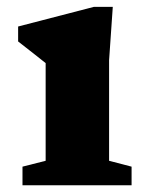

<svg xmlns="http://www.w3.org/2000/svg" viewBox="-20 -552 444 572"><path d="M316 -531.5 305 -372.5V-73L372 -55.5V0H47V-55.5L116 -73V-364Q107.5 -371 82.2 -390.8Q57 -410.5 34 -428.5V-473L259.5 -531.5Z"/></svg>

Font: Newsreader 6pt
Style: Bold
Weight: 700
Designer: Hugues Gentile
Foundry: Production Type
Version: Version 1.003; ttfautohint (v1.8.3)